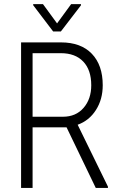

<svg xmlns="http://www.w3.org/2000/svg" viewBox="-20 -918 590 938"><path d="M139.2 -347.7H287.6Q350.6 -347.7 388.2 -390.9Q425.8 -434.1 425.8 -501.5Q425.8 -576.2 386.7 -617.2Q347.7 -658.2 277.3 -658.2H139.2ZM305.2 -295.9H139.2V0H83V-710.9H277.8Q375 -710.9 428.5 -655.5Q481.9 -600.1 481.9 -501.5Q481.9 -432.6 448.7 -380.6Q415.5 -328.6 359.4 -308.6L507.3 -6.3V0H447.8ZM258.8 -803.7 327.6 -897.9H375.5V-892.1L277.3 -764.2H239.7L142.1 -892.6V-897.9H189.9Z"/></svg>

Font: MAUL Condensed Light
Style: Light
Weight: 300
Designer: MAUL
Version: Version 2.137; 2017; ttfautohint (v1.8.3)